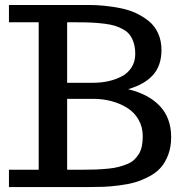

<svg xmlns="http://www.w3.org/2000/svg" viewBox="-20 -755 746 775"><path d="M251 -420.9H356.9Q388.2 -420.9 417 -427.2Q445.8 -433.6 470.9 -446.5Q496.1 -459.5 511 -482.9Q525.9 -506.3 525.9 -537.1Q525.9 -561.5 520.3 -580.3Q514.6 -599.1 505.1 -612.5Q495.6 -626 479 -635.5Q462.4 -645 444.8 -650.6Q427.2 -656.2 400.9 -659.4Q374.5 -662.6 349.9 -663.8Q325.2 -665 290 -665H251ZM251 -69.8H309.1Q342.3 -69.8 366.7 -70.8Q391.1 -71.8 416.3 -74.2Q441.4 -76.7 459 -81.3Q476.6 -85.9 493.4 -92.8Q510.3 -99.6 521 -109.6Q531.7 -119.6 540.3 -133.3Q548.8 -147 552.5 -164.8Q556.2 -182.6 556.2 -205.1Q556.2 -242.7 539.1 -272.2Q522 -301.8 493.4 -319.6Q464.8 -337.4 429.9 -346.7Q395 -356 356.9 -356H251ZM16.1 0V-69.8H136.2V-665H16.1V-734.9H335.9Q368.7 -734.9 399.4 -731.9Q430.2 -729 465.3 -722.2Q500.5 -715.3 529.1 -701.9Q557.6 -688.5 581.3 -669.2Q605 -649.9 618.4 -620.1Q631.8 -590.3 631.8 -553.2Q631.8 -490.7 597.7 -452.4Q563.5 -414.1 497.1 -395Q581.1 -374.5 626 -326.2Q670.9 -277.8 670.9 -201.2Q670.9 -161.6 658.9 -130.1Q647 -98.6 628.4 -77.9Q609.9 -57.1 580.8 -42Q551.8 -26.9 524.7 -19Q497.6 -11.2 461.2 -6.6Q424.8 -2 399.2 -1Q373.5 0 339.8 0Z"/></svg>

Font: Trocchi
Style: Regular
Weight: 400
Designer: vernon adams
Version: Version 1.0; ttfautohint (v0.8) -l 6 -r 50 -G 100